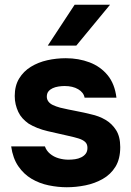

<svg xmlns="http://www.w3.org/2000/svg" viewBox="-20 -781 553 808"><path d="M261 7Q224 7 185 -1Q146 -9 113 -28.5Q80 -48 57 -81.5Q34 -115 27 -165H169Q175 -147 190.5 -134Q206 -121 226.5 -115Q247 -109 268 -109Q282 -109 296 -111Q310 -113 322 -119Q334 -125 341 -134.5Q348 -144 348 -159Q348 -175 338 -184Q328 -193 310 -198.5Q292 -204 269 -209Q228 -218 181 -229Q134 -240 100 -261Q86 -271 75 -283Q64 -295 57 -310Q50 -325 46 -341.5Q42 -358 42 -377Q42 -420 60.5 -450.5Q79 -481 110 -500Q141 -519 179 -527.5Q217 -536 257 -536Q311 -536 357 -518.5Q403 -501 433 -464.5Q463 -428 470 -370H336Q332 -392 309 -405.5Q286 -419 252 -419Q240 -419 226.5 -417Q213 -415 202 -410Q191 -405 184 -396.5Q177 -388 177 -374Q177 -363 183.5 -354Q190 -345 202.5 -339Q215 -333 233 -328Q267 -320 301.5 -313.5Q336 -307 363 -300Q396 -293 423.5 -277Q451 -261 468.5 -233.5Q486 -206 486 -162Q486 -112 466 -79.5Q446 -47 412.5 -28Q379 -9 339.5 -1Q300 7 261 7ZM181 -589 294 -761H443L301 -589Z"/></svg>

Font: Onest
Style: Bold
Weight: 700
Designer: Dmitri Voloshin, Andrey Kudryavtsev
Foundry: Dmitri Voloshin, Andrey Kudryavtsev
Version: Version 1.000;gftools[0.9.33]